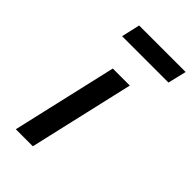

<svg xmlns="http://www.w3.org/2000/svg" viewBox="-222 -790 861 861"><g transform="rotate(45 208.5 -360.0)"><path d="M60 0 175 -500H283L168 0ZM102 -632 122 -720H417L396 -632Z"/></g></svg>

Font: Titillium Web
Style: SemiBold Italic
Weight: 600
Italic angle: -13°
Version: Version 1.001;PS 57.000;hotconv 1.0.70;makeotf.lib2.5.55311